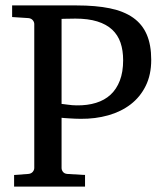

<svg xmlns="http://www.w3.org/2000/svg" viewBox="-20 -691 619 711"><path d="M436 -467.8Q436 -504.4 426.3 -533Q416.5 -561.5 395.3 -581.3Q374 -601.1 340.3 -611.6Q306.6 -622.1 258.8 -622.1Q252 -622.1 243.2 -621.8Q234.4 -621.6 226.6 -621.6Q217.8 -621.1 208 -621.1V-306.2Q209 -306.2 215.3 -305.4Q221.7 -304.7 230 -303.5Q238.3 -302.2 247.6 -301.5Q256.8 -300.8 264.2 -300.8Q303.7 -300.3 335.4 -310.1Q367.2 -319.8 389.4 -340.3Q411.6 -360.8 423.8 -392.6Q436 -424.3 436 -467.8ZM540 -469.2Q540 -414.1 519.5 -372.8Q499 -331.5 463.6 -304.4Q428.2 -277.3 380.6 -263.9Q333 -250.5 278.8 -251Q269 -251 257.6 -251.5Q246.1 -252 235.6 -252.7Q225.1 -253.4 217.5 -253.9Q210 -254.4 208 -254.9V-68.8Q208 -61.5 213.1 -54.7Q218.3 -47.9 229 -46.9L294.9 -43V0H32.2V-43L85 -46.9Q95.7 -47.9 101.3 -54.7Q106.9 -61.5 106.9 -68.8V-602.1Q106.9 -609.4 101.3 -616.2Q95.7 -623 85 -624L24.9 -627.9V-670.9H264.2Q335 -670.9 387 -660.2Q439 -649.4 472.9 -625.5Q506.8 -601.6 523.4 -563.2Q540 -524.9 540 -469.2Z"/></svg>

Font: Charis SIL Cyr
Style: Regular
Weight: 400
Foundry: SIL International
Version: Version 5.000